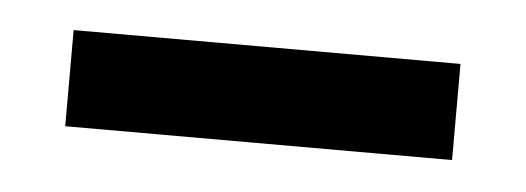

<svg xmlns="http://www.w3.org/2000/svg" viewBox="-24 -452 414 151"><g transform="rotate(5 182.5 -377.0)"><path d="M30 -339.3V-415.2H335.4V-339.3Z"/></g></svg>

Font: Big Shoulders Text SC Thin
Style: Regular
Weight: 100
Designer: Patric King
Foundry: XO Type Co
Version: Version 2.002